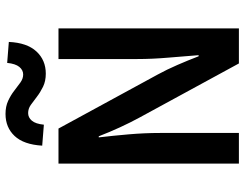

<svg xmlns="http://www.w3.org/2000/svg" viewBox="-115 -771 886 696"><g transform="rotate(-90 328.0 -423.0)"><path d="M83 0V-654H210L406 -294Q424 -261 440.5 -223Q457 -185 472 -146H476Q472 -199 467 -256.5Q462 -314 462 -368V-654H573V0H446L250 -360Q232 -393 214.5 -431Q197 -469 182 -508H178Q184 -457 189 -399.5Q194 -342 194 -286V0ZM409 -700Q382 -700 361.5 -710Q341 -720 325 -732.5Q309 -745 295.5 -754.5Q282 -764 266 -764Q250 -764 238.5 -750.5Q227 -737 224 -707L148 -713Q152 -780 183 -813Q214 -846 263 -846Q290 -846 310.5 -836.5Q331 -827 347 -814.5Q363 -802 377 -792Q391 -782 406 -782Q422 -782 433.5 -796Q445 -810 448 -840L524 -834Q521 -768 489.5 -734Q458 -700 409 -700Z"/></g></svg>

Font: Source Sans 3 ExtraLight SemiBold
Style: Regular
Weight: 600
Version: Version 3.052;hotconv 1.1.0;makeotfexe 2.6.0